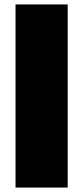

<svg xmlns="http://www.w3.org/2000/svg" viewBox="-20 -845 375 865"><path d="M285 -825H50V0H285Z"/></svg>

Font: Blink
Style: Wide
Weight: 400
Designer: Mew Too
Foundry: Cannot Into Space Fonts
Version: Version 001.000